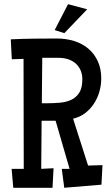

<svg xmlns="http://www.w3.org/2000/svg" viewBox="-20 -886 528 912"><path d="M466.8 -101.6 461.9 -8.8 285.2 5.9 273.4 -84H310.5L244.1 -312.5H177.7L175.8 -84L234.4 -86.9L229.5 5.9H43L35.2 -84H92.8L91.8 -606.4L36.1 -604.5L31.2 -699.2Q85.9 -701.7 140.4 -702.4Q194.8 -703.1 250 -703.1Q293.5 -703.1 332 -691.2Q370.6 -679.2 399.2 -655.3Q427.7 -631.3 444.3 -595.7Q460.9 -560.1 460.9 -512.7Q460.9 -481.4 452.1 -450.7Q443.4 -419.9 426.3 -393.8Q409.2 -367.7 384.3 -348.6Q359.4 -329.6 327.1 -322.3L398.4 -99.6ZM371.1 -508.8Q371.1 -533.7 362.5 -552.7Q354 -571.8 338.9 -585Q323.7 -598.1 303.2 -604.7Q282.7 -611.3 258.8 -611.3H222.7H180.7L178.7 -395.5H202.1Q234.4 -395.5 264.9 -398.2Q295.4 -400.9 318.8 -412.1Q342.3 -423.3 356.7 -446Q371.1 -468.8 371.1 -508.8ZM394 -841.8 285.6 -728.5 239.7 -743.2 303.2 -866.2Z"/></svg>

Font: Maiden Orange
Style: Regular
Weight: 400
Designer: Astigmatic (AOETI)
Foundry: Astigmatic (AOETI)
Version: Version 1.000